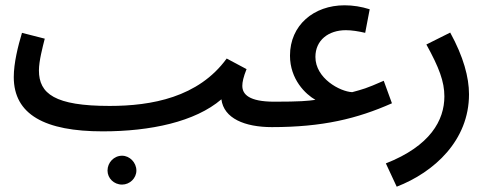

<svg xmlns="http://www.w3.org/2000/svg" viewBox="-20 -475 1853 725"><path d="M441 222C470 222 495 198 495 169C495 139 470 113 441 113C410 113 386 139 386 169C386 198 410 222 441 222Z M368 21C548 21 717 -15 816 -100C825 -28 904 5 1007 5C1044 5 1064 -17 1064 -45C1064 -71 1050 -91 1016 -91C920 -91 895 -119 895 -151C895 -165 899 -184 911 -214L836 -254C729 -107 552 -75 394 -75C187 -75 127 -121 127 -209C127 -245 141 -297 149 -329L63 -351C48 -301 32 -237 32 -184C32 -42 150 21 368 21Z M1006 5C1199 5 1329 -27 1460 -85L1429 -170C1361 -140 1350 -138 1310 -127C1264 -129 1171 -179 1171 -260C1171 -323 1220 -361 1286 -361C1308 -361 1333 -357 1359 -351L1376 -440C1344 -450 1313 -455 1281 -455C1165 -455 1075 -380 1075 -265C1075 -175 1134 -119 1171 -98C1144 -94 1113 -91 1016 -91Z M1478 230C1620 175 1751 55 1751 -119C1751 -183 1730 -261 1680 -352L1590 -307C1638 -220 1658 -167 1658 -111C1658 -21 1605 76 1437 142Z"/></svg>

Font: Noto Sans Arabic SemCond Med
Style: Regular
Weight: 500
Width: 4
Designer: Monotype Design Team, Nadine Chahine, Nizar Qandah and Khaled Hosny
Foundry: Monotype Imaging Inc.
Version: Version 2.012